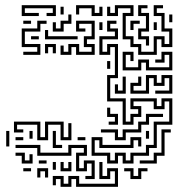

<svg xmlns="http://www.w3.org/2000/svg" viewBox="-20 -706 742 742"><path d="M64 -644V-686H196V-644H160V-656H184V-674H76V-656H130V-644ZM334 -644V-674H286V-650H274V-686H346V-656H364V-680H376V-644ZM514 -494V-524H484V-554H454V-656H484V-674H436V-644H394V-680H406V-656H424V-686H496V-644H466V-566H496V-536H526V-506H574V-566H616V-536H634V-584H604V-644H574V-686H610V-674H586V-656H616V-596H646V-524H604V-554H586V-494ZM544 -530V-554H514V-596H544V-644H514V-686H550V-674H526V-656H556V-584H526V-566H556V-530ZM214 -650V-680H226V-650ZM634 -620V-650H646V-620ZM184 -584V-620H196V-596H214V-626H244V-650H256V-614H226V-584ZM70 -614V-626H100V-614ZM70 -494V-506H124V-524H64V-596H124V-626H160V-614H136V-584H76V-536H136V-494ZM214 -494V-530H226V-506H244V-536H286V-506H334V-524H304V-566H334V-614H286V-596H310V-584H274V-626H346V-554H316V-536H346V-494H274V-524H256V-494ZM394 -74V-104H334V-176H376V-146H484V-176H526V-140H514V-164H496V-134H364V-164H346V-116H406V-86H424V-116H466V-86H484V-116H544V-146H574V-236H634V-314H616V-284H574V-314H496V-296H526V-254H496V-224H454V-314H394V-416H424V-524H406V-494H364V-566H424V-584H394V-626H430V-614H406V-596H436V-554H376V-506H394V-536H436V-404H406V-326H466V-236H484V-266H514V-284H484V-326H586V-296H604V-326H646V-224H586V-134H556V-104H496V-74H454V-104H436V-74ZM484 -590V-626H520V-614H496V-590ZM574 -590V-620H586V-590ZM364 -590V-620H376V-590ZM154 -554V-590H166V-566H280V-554ZM100 -554V-566H130V-554ZM154 -500V-536H196V-500H184V-524H166V-500ZM454 -434V-506H496V-470H484V-494H466V-446H514V-476H556V-446H634V-494H616V-464H580V-476H604V-506H646V-434H544V-464H526V-434ZM394 -440V-470H406V-440ZM484 -344V-386H514V-410H526V-374H496V-356H544V-416H586V-386H604V-416H646V-344H580V-356H634V-404H616V-374H574V-404H556V-344ZM424 -344V-380H436V-356H454V-410H466V-344ZM400 -224V-236H424V-254H394V-290H406V-266H436V-224ZM424 -164V-194H370V-206H436V-176H454V-206H514V-236H544V-266H610V-254H556V-224H526V-194H466V-164ZM124 -164V-224H46V-206H70V-194H34V-236H136V-176H154V-236H226V-176H244V-230H256V-164H214V-224H166V-164ZM520 -74V-86H574V-116H604V-206H640V-194H616V-104H586V-74ZM544 -170V-200H556V-170ZM184 -134V-200H196V-146H220V-134ZM94 -170V-200H106V-170ZM4 -140V-200H16V-140ZM40 -164V-176H70V-164ZM280 -164V-176H310V-164ZM310 -14V-26H334V-74H316V-44H274V-116H304V-134H256V-104H124V-134H40V-146H136V-116H244V-146H316V-104H286V-56H304V-86H346V-14ZM64 -74V-104H40V-116H76V-86H94V-110H106V-74ZM130 -74V-86H160V-74ZM214 16V-14H196V10H184V-26H226V4H244V-26H286V4H424V-44H406V-14H364V-80H376V-26H394V-56H436V16H274V-14H256V16ZM184 -50V-80H196V-50ZM214 -44V-80H226V-56H244V-80H256V-44ZM70 -44V-56H100V-44ZM124 -20V-56H166V-20H154V-44H136V-20ZM484 -14V-44H460V-56H496V-26H514V-56H550V-44H526V-14Z"/></svg>

Font: Rubik Maze
Style: Regular
Weight: 400
Designer: Hubert and Fischer, NaN
Foundry: Hubert and Fischer, NaN
Version: Version 2.200